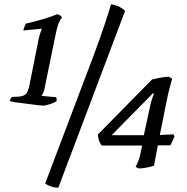

<svg xmlns="http://www.w3.org/2000/svg" viewBox="-20 -774 866 889"><path d="M179 -285Q173 -285 152 -287.5Q131 -290 104.5 -293.5Q78 -297 55.5 -300Q33 -303 25 -306Q27 -313 30 -318Q33 -323 35 -325L71 -327Q96 -330 104 -344Q112 -358 117 -383L159 -593Q163 -611 167.5 -624Q172 -637 173 -639V-641L88 -633Q90 -642 94 -652Q98 -662 101 -665Q141 -674 179.5 -685.5Q218 -697 245 -708Q261 -704 267 -694Q255 -677 249.5 -661.5Q244 -646 237 -612L187 -368Q185 -356 180.5 -345.5Q176 -335 172 -330L240 -324Q241 -322 242 -316.5Q243 -311 242 -306Q234 -299 212 -292Q190 -285 179 -285ZM250 95Q232 95 215.5 89Q199 83 189 76L412 -513Q448 -610 467 -668Q486 -726 494 -754Q517 -751 534.5 -741.5Q552 -732 559 -723ZM623 6Q621 6 616 3Q611 0 608 -2Q614 -13 620.5 -29Q627 -45 631 -66L638 -100H451Q441 -114 437.5 -125.5Q434 -137 433 -151L684 -406Q696 -409 718 -413.5Q740 -418 762 -419L777 -409Q771 -387 764.5 -363.5Q758 -340 748 -289L720 -149L783 -152L788 -143Q784 -133 778.5 -120.5Q773 -108 768 -101H711L693 -7Q683 -3 661 1.5Q639 6 623 6ZM497 -148H646L673 -273Q676 -289 682 -309.5Q688 -330 693 -340L688 -342Z"/></svg>

Font: Texturina
Style: Italic
Weight: 400
Italic angle: -11°
Designer: Guillermo Torres Carreño
Foundry: Omnibus-Type
Version: Version 1.002; ttfautohint (v1.8.3)